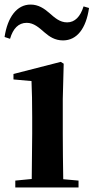

<svg xmlns="http://www.w3.org/2000/svg" viewBox="-28 -821 410 841"><path d="M-8 -659 16 -651C29 -696 53 -721 89 -721C120 -721 143 -700 167 -679C188 -661 212 -644 248 -644C309 -644 349 -696 362 -786L338 -793C324 -748 300 -723 266 -723C234 -723 212 -743 187 -765C166 -783 141 -801 106 -801C46 -801 5 -746 -8 -659ZM110 0H316V-30L249 -36C248 -94 247 -180 247 -235V-388L251 -542L238 -550L31 -497V-473L110 -466C112 -418 113 -375 113 -308V-235L111 -37L39 -30V0Z"/></svg>

Font: Noto Serif CJK HK
Style: Bold
Weight: 700
Designer: Ryoko NISHIZUKA 西塚涼子 (kana & ideographs); Frank Grießhammer (Latin, Greek & Cyrillic); Wenlong ZHANG 张文龙 (bopomofo); San
Foundry: Adobe
Version: Version 2.001;hotconv 1.1.0;makeotfexe 2.6.0